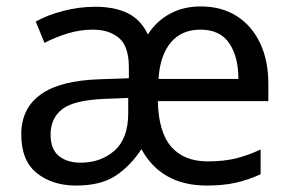

<svg xmlns="http://www.w3.org/2000/svg" viewBox="-20 -566 904 596"><path d="M603 -546Q668 -546 715 -516Q762 -486 787.5 -432Q813 -378 813 -306V-252H470Q472 -156 511.5 -110.5Q551 -65 625 -65Q675 -65 713 -74.5Q751 -84 789 -102V-25Q749 -7 710.5 1.5Q672 10 622 10Q481 10 419 -103Q385 -51 339 -20.5Q293 10 216 10Q143 10 94.5 -28.5Q46 -67 46 -149Q46 -229 106 -272.5Q166 -316 290 -320L380 -323V-357Q380 -422 349.5 -448Q319 -474 268 -474Q228 -474 189.5 -462Q151 -450 118 -433L91 -499Q126 -519 176 -532Q226 -545 275 -545Q337 -545 377.5 -524.5Q418 -504 439 -459Q465 -500 507 -523Q549 -546 603 -546ZM602 -474Q544 -474 510.5 -434.5Q477 -395 472 -321H720Q720 -390 691.5 -432Q663 -474 602 -474ZM303 -259Q209 -255 173 -227Q137 -199 137 -148Q137 -103 162.5 -82Q188 -61 230 -61Q293 -61 335.5 -98.5Q378 -136 378 -214V-262Z"/></svg>

Font: Noto Sans Old North Arabian
Style: Regular
Weight: 400
Designer: Monotype Design Team
Foundry: Monotype Imaging Inc.
Version: Version 2.001; ttfautohint (v1.8.4.7-5d5b)